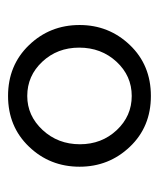

<svg xmlns="http://www.w3.org/2000/svg" viewBox="22 -772 404 489"><g transform="rotate(-90 224.5 -528.0)"><path d="M43.9 -527.8Q43.9 -603.5 95 -656.7Q146 -710 224.1 -710Q302.2 -710 353.5 -656.7Q404.8 -603.5 404.8 -527.8Q404.8 -453.1 353.8 -399.7Q302.7 -346.2 224.1 -346.2Q145.5 -346.2 94.7 -399.7Q43.9 -453.1 43.9 -527.8ZM347.2 -528.8Q347.2 -584.5 311.3 -622.8Q275.4 -661.1 224.1 -661.1Q173.8 -661.1 137.5 -622.1Q101.1 -583 101.1 -526.9Q101.1 -471.7 137 -433.3Q172.9 -395 224.1 -395Q275.4 -395 311.3 -433.8Q347.2 -472.7 347.2 -528.8Z"/></g></svg>

Font: Rawline
Style: Regular
Weight: 400
Designer: Matt McInerney, Pablo Impallari, Rodrigo Fuenzalida
Foundry: Matt McInerney, Pablo Impallari, Rodrigo Fuenzalida
Version: Version 4.020;PS 004.020;hotconv 1.0.88;makeotf.lib2.5.64775